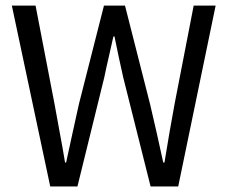

<svg xmlns="http://www.w3.org/2000/svg" viewBox="-20 -676 826 696"><path d="M22.9 -655.8H108.9L177.7 -298.8Q187 -245.1 197 -193.1Q207 -141.1 215.8 -86.9H219.7Q231 -141.1 242.9 -193.6Q254.9 -246.1 266.1 -298.8L356.9 -655.8H433.1L523.9 -298.8Q536.1 -247.1 548.1 -194.1Q560.1 -141.1 571.8 -86.9H576.2Q585 -141.1 594 -193.6Q603 -246.1 612.8 -298.8L682.1 -655.8H761.7L626 0H525.9L426.8 -395Q418 -433.1 410.4 -469.5Q402.8 -505.9 395 -543.9H391.1Q382.8 -505.9 374.3 -469.5Q365.7 -433.1 357.9 -395L260.7 0H162.1Z"/></svg>

Font: Pyidaungsu ZawDecode
Style: Regular
Weight: 400
Designer: Sun Tun
Foundry: Your Own Font Foundry
Version: Version 2.50